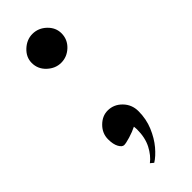

<svg xmlns="http://www.w3.org/2000/svg" viewBox="-194 -473 606 606"><g transform="rotate(-45 108.5 -170.0)"><path d="M89.8 109.4 79.1 100.6Q98.6 85.9 112.3 59.6Q126 33.2 126 -3.9Q126 -6.8 125.5 -10.3Q125 -13.7 125 -16.6Q109.4 -8.8 89.8 -2.9Q70.3 2.9 62.5 2.9Q53.7 2.9 46.4 -10.3Q39.1 -23.4 39.1 -45.9Q39.1 -72.3 58.6 -91.8Q78.1 -111.3 102.5 -111.3Q129.9 -111.3 149.9 -90.8Q169.9 -70.3 169.9 -41Q169.9 -5.9 157.2 24.4Q144.5 54.7 126 76.7Q107.4 98.6 89.8 109.4ZM105.5 -321.3Q80.1 -321.3 59.6 -340.3Q39.1 -359.4 39.1 -386.7Q39.1 -412.1 59.6 -431.2Q80.1 -450.2 105.5 -450.2Q131.8 -450.2 151.9 -431.2Q171.9 -412.1 171.9 -386.7Q171.9 -359.4 151.9 -340.3Q131.8 -321.3 105.5 -321.3Z"/></g></svg>

Font: Padauk Book
Style: Regular
Weight: 400
Designer: Debbi Hosken, Becca Hirsbrunner Spalinger
Foundry: SIL International
Version: Version 5.000